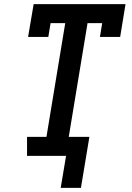

<svg xmlns="http://www.w3.org/2000/svg" viewBox="-20 -755 640 930"><path d="M274 155 300 0H111V-92H205L296 -643H225L214 -576H116L143 -735H588L562 -576H464L475 -643H404L313 -92H413L372 155Z"/></svg>

Font: Iosevka Curly Slab SmBdEx
Style: Italic
Weight: 600
Width: 7
Italic angle: -9°
Monospace: yes
Designer: Belleve Invis
Foundry: Belleve Invis
Version: Version 11.1.0; ttfautohint (v1.8.3)